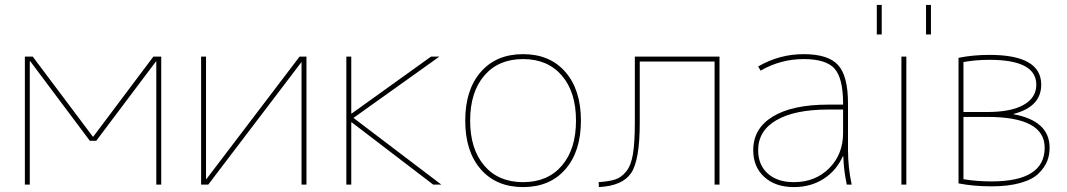

<svg xmlns="http://www.w3.org/2000/svg" viewBox="-20 -750 4335 780"><path d="M359 -195 603 -520H635V0H615V-501H614L371 -178H345L103 -501H101V0H81V-520H113L357 -195Z M817 -23H819L1197 -520H1225V0H1205V-497H1204L826 0H797V-520H817Z M1407 -253V0H1387V-520H1407V-289H1409L1731 -520H1765L1416 -271L1773 0H1740L1409 -253Z M1933 -62.5Q1870 -135 1870 -260Q1870 -385 1933 -457.5Q1996 -530 2105 -530Q2214 -530 2277 -457.5Q2340 -385 2340 -260Q2340 -135 2277 -62.5Q2214 10 2105 10Q1996 10 1933 -62.5ZM1947.5 -77Q2005 -10 2105 -10Q2205 -10 2262.5 -77Q2320 -144 2320 -260Q2320 -376 2262.5 -443Q2205 -510 2105 -510Q2005 -510 1947.5 -443Q1890 -376 1890 -260Q1890 -144 1947.5 -77Z M2559 -251V-520H2903V0H2883V-500H2579V-251Q2579 -99 2544 -47Q2509 5 2413 10L2412 -10Q2455 -13 2479.5 -21Q2504 -29 2524 -53.5Q2544 -78 2551.5 -125Q2559 -172 2559 -251Z M3406 -115H3404Q3378 -57 3326 -23.5Q3274 10 3205 10Q3130 10 3085 -31Q3040 -72 3040 -140Q3040 -228 3119.5 -276.5Q3199 -325 3345 -325H3405V-330Q3405 -432 3370.5 -471Q3336 -510 3245 -510Q3151 -510 3070 -463L3060 -480Q3146 -530 3245 -530Q3344 -530 3384.5 -486Q3425 -442 3425 -330V-140Q3425 -70 3440 0H3420Q3407 -62 3406 -115ZM3060 -140Q3060 -80 3099 -45Q3138 -10 3205 -10Q3292 -10 3348.5 -66.5Q3405 -123 3405 -210V-305H3345Q3209 -305 3134.5 -262Q3060 -219 3060 -140Z M3742 -610V-730H3762V-610ZM3542 -610V-730H3562V-610ZM3642 0V-520H3662V0Z M4000 -507Q3945 -507 3894 -498V-295H3992Q4087 -295 4138.5 -324Q4190 -353 4190 -406Q4190 -507 4000 -507ZM4244 -150Q4244 -120 4234 -95Q4224 -70 4199.5 -45.5Q4175 -21 4126 -7Q4077 7 4008 7Q3935 7 3874 -5V-515Q3931 -527 4000 -527Q4210 -527 4210 -406Q4210 -316 4097 -287V-286Q4244 -259 4244 -150ZM4224 -150Q4224 -275 3992 -275H3894V-22Q3948 -13 4008 -13Q4224 -13 4224 -150Z"/></svg>

Font: M PLUS 1p Thin
Style: Regular
Weight: 250
Version: Version 1.062